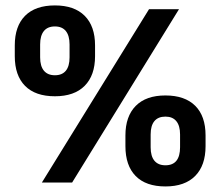

<svg xmlns="http://www.w3.org/2000/svg" viewBox="-20 -673 813 708"><path d="M134.5 0 529.5 -639H640L246 0ZM590 14.5Q518 14.5 480.2 -24Q442.5 -62.5 442.5 -134V-173.5Q442.5 -244 480.5 -282.5Q518.5 -321 590 -321Q661.5 -321 699.8 -283Q738 -245 738 -173.5V-134Q738 -63 699.8 -24.2Q661.5 14.5 590 14.5ZM590 -63.5Q617 -63.5 630.5 -80.2Q644 -97 644 -130V-177Q644 -209.5 630.2 -226.2Q616.5 -243 590 -243Q563 -243 549.2 -226.2Q535.5 -209.5 535.5 -177V-130Q535.5 -97 549.5 -80.2Q563.5 -63.5 590 -63.5ZM182.5 -318Q110.5 -318 72.5 -356.2Q34.5 -394.5 34.5 -466V-505.5Q34.5 -576.5 72.5 -614.8Q110.5 -653 182.5 -653Q254 -653 292.2 -614.8Q330.5 -576.5 330.5 -505.5V-466Q330.5 -395 292.2 -356.5Q254 -318 182.5 -318ZM182.5 -395.5Q209 -395.5 222.8 -412.2Q236.5 -429 236.5 -461.5V-509Q236.5 -541.5 222.8 -558.5Q209 -575.5 182.5 -575.5Q155.5 -575.5 141.8 -558.5Q128 -541.5 128 -509V-461.5Q128 -429 142 -412.2Q156 -395.5 182.5 -395.5Z"/></svg>

Font: Anek Telugu Medium SemiBold
Style: Regular
Weight: 600
Version: Version 1.003